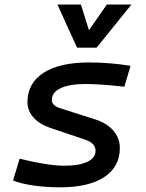

<svg xmlns="http://www.w3.org/2000/svg" viewBox="-20 -796 626 826"><path d="M239.7 9.8Q176.3 9.8 123 2Q69.8 -5.9 36.1 -19.5L64.5 -113.3Q121.1 -99.1 171.1 -91.1Q221.2 -83 256.3 -83Q320.3 -83 355.7 -99.9Q391.1 -116.7 391.1 -147.5Q391.1 -180.7 344.7 -195.8L198.2 -245.1Q149.9 -261.2 124 -290.5Q98.1 -319.8 98.1 -356.4Q98.1 -438 167.2 -482.7Q236.3 -527.3 362.8 -527.3Q455.1 -527.3 541.5 -512.7L515.1 -422.9Q469.2 -428.2 425.5 -431.4Q381.8 -434.6 348.1 -434.6Q278.8 -434.6 241 -416.7Q203.1 -398.9 203.1 -366.2Q203.1 -341.3 239.7 -330.1L388.7 -282.7Q440.4 -266.1 468 -233.6Q495.6 -201.2 495.6 -159.2Q495.6 -78.6 428.7 -34.4Q361.8 9.8 239.7 9.8ZM311.5 -590.8 227.1 -776.4H328.1L362.8 -666L439.5 -776.4H545.4L395.5 -590.8Z"/></svg>

Font: Cascadia Code NF
Style: Italic
Weight: 400
Italic angle: -10°
Monospace: yes
Designer: Aaron Bell
Foundry: Saja Typeworks
Version: Version 2404.023; ttfautohint (v1.8.4)